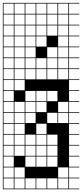

<svg xmlns="http://www.w3.org/2000/svg" viewBox="-20 -1025 578 1352"><path d="M0 307.7V-1004.8H538.5V-1000H466.3V-927.9H538.5V-923.1H466.3V-851H538.5V-846.2H466.3V-774H538.5V-769.2H466.3V-697.1H538.5V-692.3H466.3V-620.2H538.5V-615.4H466.3V-543.3H538.5V-538.5H466.3V-466.3H538.5V-461.5H466.3V-389.4H538.5V-384.6H466.3V-312.5H538.5V-307.7H466.3V-235.6H538.5V-230.8H466.3V-158.7H538.5V-153.8H466.3V-81.7H538.5V-76.9H466.3V-4.8H538.5V0H466.3V72.1H538.5V76.9H466.3V149H538.5V153.8H466.3V226H538.5V230.8H466.3V302.9H538.5V307.7ZM389.4 -927.9H461.5V-1000H389.4ZM158.7 -927.9H230.8V-1000H158.7ZM81.7 -927.9H153.8V-1000H81.7ZM4.8 -927.9H76.9V-1000H4.8ZM312.5 -927.9H384.6V-1000H312.5ZM235.6 -927.9H307.7V-1000H235.6ZM389.4 -851H461.5V-923.1H389.4ZM158.7 -851H230.8V-923.1H158.7ZM235.6 -851H307.7V-923.1H235.6ZM4.8 -851H76.9V-923.1H4.8ZM312.5 -851H384.6V-923.1H312.5ZM81.7 -851H153.8V-923.1H81.7ZM389.4 -774H461.5V-846.2H389.4ZM158.7 -774H230.8V-846.2H158.7ZM235.6 -774H307.7V-846.2H235.6ZM4.8 -774H76.9V-846.2H4.8ZM312.5 -774H384.6V-846.2H312.5ZM81.7 -774H153.8V-846.2H81.7ZM158.7 -697.1H230.8V-769.2H158.7ZM389.4 -697.1H461.5V-769.2H389.4ZM235.6 -697.1H307.7V-769.2H235.6ZM4.8 -697.1H76.9V-769.2H4.8ZM81.7 -697.1H153.8V-769.2H81.7ZM158.7 -620.2H230.8V-692.3H158.7ZM81.7 -620.2H153.8V-692.3H81.7ZM312.5 -620.2H384.6V-692.3H312.5ZM4.8 -620.2H76.9V-692.3H4.8ZM389.4 -620.2H461.5V-692.3H389.4ZM81.7 -543.3H153.8V-615.4H81.7ZM4.8 -543.3H76.9V-615.4H4.8ZM235.6 -543.3H307.7V-615.4H235.6ZM389.4 -543.3H461.5V-615.4H389.4ZM158.7 -543.3H230.8V-615.4H158.7ZM312.5 -543.3H384.6V-615.4H312.5ZM81.7 -466.3H153.8V-538.5H81.7ZM312.5 -466.3H384.6V-538.5H312.5ZM4.8 -466.3H76.9V-538.5H4.8ZM235.6 -466.3H307.7V-538.5H235.6ZM389.4 -466.3H461.5V-538.5H389.4ZM158.7 -466.3H230.8V-538.5H158.7ZM81.7 -389.4H153.8V-461.5H81.7ZM4.8 -389.4H76.9V-461.5H4.8ZM76.9 -384.6H4.8V-312.5H76.9ZM158.7 -312.5H230.8V-384.6H158.7ZM312.5 -312.5H384.6V-384.6H312.5ZM235.6 -312.5H307.7V-384.6H235.6ZM158.7 -235.6H230.8V-307.7H158.7ZM4.8 -235.6H76.9V-307.7H4.8ZM389.4 -235.6H461.5V-307.7H389.4ZM81.7 -235.6H153.8V-307.7H81.7ZM235.6 -235.6H307.7V-307.7H235.6ZM312.5 -158.7H384.6V-230.8H312.5ZM158.7 -158.7H230.8V-230.8H158.7ZM81.7 -158.7H153.8V-230.8H81.7ZM389.4 -158.7H461.5V-230.8H389.4ZM4.8 -158.7H76.9V-230.8H4.8ZM235.6 -81.7H307.7V-153.8H235.6ZM81.7 -81.7H153.8V-153.8H81.7ZM4.8 -81.7H76.9V-153.8H4.8ZM158.7 -4.8H230.8V-76.9H158.7ZM235.6 -4.8H307.7V-76.9H235.6ZM312.5 -4.8H384.6V-76.9H312.5ZM81.7 -4.8H153.8V-76.9H81.7ZM4.8 -4.8H76.9V-76.9H4.8ZM158.7 72.1H230.8V0H158.7ZM312.5 72.1H384.6V0H312.5ZM235.6 72.1H307.7V0H235.6ZM81.7 72.1H153.8V0H81.7ZM4.8 72.1H76.9V0H4.8ZM158.7 149H230.8V76.9H158.7ZM312.5 149H384.6V76.9H312.5ZM235.6 149H307.7V76.9H235.6ZM4.8 149H76.9V76.9H4.8ZM81.7 226H153.8V153.8H81.7ZM389.4 226H461.5V153.8H389.4ZM4.8 226H76.9V153.8H4.8ZM158.7 302.9H230.8V230.8H158.7ZM312.5 302.9H384.6V230.8H312.5ZM81.7 302.9H153.8V230.8H81.7ZM389.4 302.9H461.5V230.8H389.4ZM235.6 302.9H307.7V230.8H235.6ZM4.8 302.9H76.9V230.8H4.8Z"/></svg>

Font: Jacquarda Bastarda 9 Charted
Style: Regular
Weight: 400
Designer: Sarah Cadigan-Fried
Version: Version 1.000; ttfautohint (v1.8.4.7-5d5b)